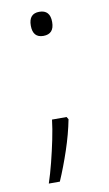

<svg xmlns="http://www.w3.org/2000/svg" viewBox="-79 -574 427 753"><g transform="rotate(-10 134.0 -198.0)"><path d="M91 -485Q91 -533 133 -533Q176 -533 176 -485Q176 -437 133 -437Q91 -437 91 -485ZM167 -108 173 -98Q162 -41 141 21.5Q120 84 97 137H53Q65 101 76 57.5Q87 14 96 -29.5Q105 -73 109 -108Z"/></g></svg>

Font: Noto Sans Sinhala Light
Style: Regular
Weight: 300
Designer: Jelle Bosma - Monotype Design Team
Foundry: Monotype Imaging Inc.
Version: Version 2.006; ttfautohint (v1.8.4.7-5d5b)